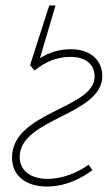

<svg xmlns="http://www.w3.org/2000/svg" viewBox="-20 -670 406 702"><path d="M90 -432 106 -412C144 -442 184 -462 238 -462C296 -462 326 -432 326 -390C326 -272 24 -262 24 -94C24 -26 76 12 152 12C220 12 278 -18 318 -48L304 -68C266 -40 210 -16 154 -16C90 -16 52 -48 52 -96C52 -238 354 -248 354 -392C354 -450 310 -490 240 -490C194 -490 157 -477 126 -457L183 -650H160Z"/></svg>

Font: Source Sans Pro ExtraLight
Style: Italic
Weight: 200
Italic angle: -11°
Designer: Paul D. Hunt
Foundry: Adobe Systems Incorporated
Version: Version 3.006;hotconv 1.0.111;makeotfexe 2.5.65597